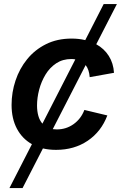

<svg xmlns="http://www.w3.org/2000/svg" viewBox="-20 -748 622 972"><path d="M27.8 204.1 141.6 -18.1Q92.3 -45.9 65.4 -96.9Q38.6 -147.9 38.6 -216.8Q38.6 -280.3 58.6 -340.3Q78.6 -400.4 117.4 -448.2Q156.2 -496.1 212.9 -524.4Q269.5 -552.7 342.8 -552.7Q379.4 -552.7 411.6 -544.9L504.9 -727.5H571.8L467.3 -523.9Q507.3 -502 530.8 -464.8Q554.2 -427.7 557.1 -379.4L434.1 -357.4Q431.2 -396 413.6 -418.5L247.1 -94.2Q256.8 -92.8 267.6 -92.8Q314.9 -92.8 352.5 -119.6Q390.1 -146.5 407.2 -191.4L523.4 -163.6Q492.7 -82 424.3 -35.6Q356 10.7 263.7 10.7Q228.5 10.7 197.3 3.4L94.2 204.1ZM194.8 -122.1 361.3 -447.3Q352.1 -449.2 341.3 -449.2Q297.4 -449.2 264.6 -427.5Q231.9 -405.8 210.4 -370.4Q189 -335 178.2 -293.9Q167.5 -252.9 167.5 -213.9Q167.5 -185.1 174.1 -161.6Q180.7 -138.2 194.8 -122.1Z"/></svg>

Font: Inter Semi Bold
Style: Italic
Weight: 600
Italic angle: -9.39999°
Designer: Rasmus Andersson
Foundry: rsms
Version: Version 4.000;git-3c8e0fc